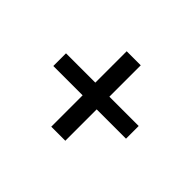

<svg xmlns="http://www.w3.org/2000/svg" viewBox="-96 -736 792 792"><g transform="rotate(45 300.0 -340.0)"><path d="M341 -120H259V-303H88V-377H259V-560H341V-377H512V-303H341Z"/></g></svg>

Font: Zed Mono Extended
Style: Regular
Weight: 400
Width: 7
Monospace: yes
Designer: Belleve Invis
Foundry: Belleve Invis
Version: Version 1.0.0; ttfautohint (v1.8.4)